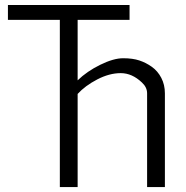

<svg xmlns="http://www.w3.org/2000/svg" viewBox="-20 -760 756 780"><path d="M295.4 -433.6Q333 -470.2 387.2 -496.8Q441.4 -523.4 480.2 -523.4Q519 -523.4 546.1 -514.4Q573.2 -505.4 596.9 -488.5Q620.6 -471.7 635.3 -443.6Q649.9 -415.5 649.9 -380.9V0H577.6V-380.9Q577.6 -405.3 556.6 -424.8Q516.6 -462.9 470.5 -462.9Q424.3 -462.9 375 -437.3Q325.7 -411.6 295.4 -378.4V0H223.1V-679.2H12.2V-739.7H506.3V-679.2H295.4Z"/></svg>

Font: News Cycle
Style: Regular
Weight: 500
Version: Version 0.5.2